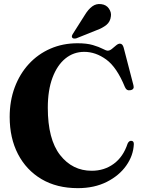

<svg xmlns="http://www.w3.org/2000/svg" viewBox="-20 -935 724 972"><path d="M657.5 -205Q655 -147.5 619.2 -96.8Q583.5 -46 520.5 -14.2Q457.5 17.5 374 17.5Q267.5 17.5 190.2 -28.2Q113 -74 71 -155Q29 -236 29 -343Q29 -424.5 54.5 -492.8Q80 -561 126 -611Q172 -661 234.8 -688.5Q297.5 -716 372.5 -716Q419.5 -716 450.5 -706.8Q481.5 -697.5 499.5 -688Q517.5 -678.5 525.5 -678.5Q535.5 -678.5 546.2 -687.2Q557 -696 567.5 -705Q578 -714 587 -714Q600.5 -714 606 -694L655.5 -503.5Q661.5 -482.5 641 -478.5Q621 -474 612.5 -494Q571.5 -594.5 518 -633.5Q464.5 -672.5 406.5 -672.5Q352.5 -672.5 311 -638.8Q269.5 -605 245.8 -541.8Q222 -478.5 222 -389.5Q222 -230 284.2 -150.2Q346.5 -70.5 444.5 -70.5Q508 -70.5 556 -105.8Q604 -141 626 -208Q633.5 -224 646.5 -222Q658 -220 657.5 -205ZM410 -860Q427 -888 447.2 -902.8Q467.5 -917.5 492.5 -914Q518 -911 531.2 -891.8Q544.5 -872.5 541.5 -853Q538.5 -825 518.8 -809Q499 -793 470 -782.5L366.5 -741Q361.5 -739.5 355.2 -739.8Q349 -740 346 -744Q340.5 -750.5 348.5 -763Z"/></svg>

Font: Fraunces 72pt S000
Style: Bold
Weight: 700
Version: Version 1.000; ttfautohint (v1.8.3)